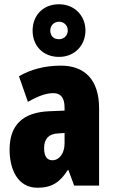

<svg xmlns="http://www.w3.org/2000/svg" viewBox="-20 -871 534 901"><path d="M257 -604C331 -604 381 -659 381 -728C381 -797 330 -851 257 -851C182 -851 133 -799 133 -727C133 -656 182 -604 257 -604ZM257 -687C230 -687 216 -704 216 -728C216 -752 234 -769 257 -769C280 -769 298 -752 298 -728C298 -704 280 -687 257 -687ZM266 -563C190 -563 123 -545 69 -513L111 -393C160 -421 198 -434 230 -434C266 -434 283 -411 283 -366V-352L211 -349C90 -344 25 -287 25 -169C25 -79 61 10 156 10C225 10 262 -17 298 -73H301L328 0H445V-363C445 -498 376 -563 266 -563ZM253 -245 283 -247V-198C283 -151 258 -119 226 -119C200 -119 187 -138 187 -176C187 -220 209 -243 253 -245Z"/></svg>

Font: Noto Sans Georgian ExtraCondensed Black
Style: Regular
Weight: 900
Width: 2
Designer: Monotype Design Team, Akaki Razmadze
Foundry: Google LLC
Version: Version 2.005